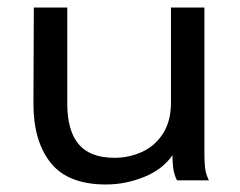

<svg xmlns="http://www.w3.org/2000/svg" viewBox="-20 -480 640 511"><path d="M262 11Q161 11 115 -46.5Q69 -104 69 -204L70 -460H159V-205Q159 -132 189.5 -96Q220 -60 285 -60Q323 -60 357.5 -75.5Q392 -91 413.5 -124Q435 -157 435 -207V-460H524V-72Q524 -53 525.5 -35.5Q527 -18 536 0H451Q443 -16 441 -33Q439 -50 439 -67Q413 -29 363.5 -9Q314 11 262 11Z"/></svg>

Font: Inconsolata Expanded Medium
Style: Regular
Weight: 500
Width: 7
Monospace: yes
Designer: Raph Levien, Cyreal, Brenton Simpson
Foundry: Raph Levien, Cyreal, Google
Version: Version 3.001; ttfautohint (v1.8.2.53-6de2)